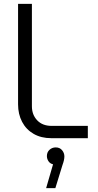

<svg xmlns="http://www.w3.org/2000/svg" viewBox="-20 -719 511 999"><path d="M247 0Q194 0 155 -22.5Q116 -45 95 -85Q74 -125 74 -176V-699H146V-166Q146 -122 173.5 -93Q201 -64 249 -64H437V0ZM220 260 256 136Q240 132 232 119.5Q224 107 224 93Q224 73 237.5 60.5Q251 48 270 48Q291 48 303 62.5Q315 77 315 95Q315 113 305 140L268 260Z"/></svg>

Font: MuseoModerno Thin Light
Style: Regular
Weight: 300
Version: Version 1.003